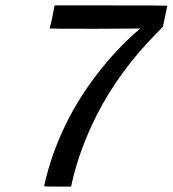

<svg xmlns="http://www.w3.org/2000/svg" viewBox="-20 -676 636 707"><path d="M173 -614 181 -656H389Q596 -656 596 -655L595 -650Q594 -645 592 -635Q590 -625 588 -616L580 -578L554 -551Q420 -415 337 -254Q273 -127 245 -4L242 11H192Q143 11 143 10Q143 1 157 -49Q223 -279 393 -470Q423 -504 472 -550Q480 -556 487.5 -563Q495 -570 496 -571L329 -570Q163 -570 163 -571L164 -577Q166 -583 168.5 -593.5Q171 -604 173 -614Z"/></svg>

Font: MathJax_SansSerif
Style: Italic
Weight: 400
Version: Version 1.1